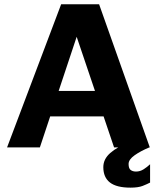

<svg xmlns="http://www.w3.org/2000/svg" viewBox="-20 -687 731 895"><path d="M13 0 265 -667H442L678.3 0H511.7L298.9 -629.4L377.6 -636.3L165.9 0ZM155.2 -144.3 188.3 -263H491.5L506.3 -144.3ZM588.1 187.7Q523.6 187.7 492.6 163.8Q461.6 139.8 461.6 92.1Q461.6 54.5 494.1 26.1Q526.6 -2.3 580.1 -22.9L676.3 0Q635.6 16.9 607.5 36.8Q579.4 56.7 579.4 77.3Q579.4 98.1 589.1 105.4Q598.8 112.7 614.1 112.7Q632.7 112.7 649.3 102.2Q665.9 91.7 679.6 78.7V164.1Q664.8 171.8 644.4 179.8Q623.9 187.7 588.1 187.7Z"/></svg>

Font: Maven Pro
Style: Regular
Weight: 400
Designer: Joe Prince
Foundry: Joe Prince
Version: Version 2.103